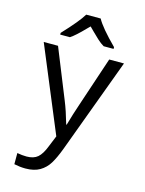

<svg xmlns="http://www.w3.org/2000/svg" viewBox="-145 -851 890 1181"><g transform="rotate(15 300.0 -260.5)"><path d="M64 237V166Q96 172 124 172Q169 172 194.5 150Q220 128 240 76L269 5L44 -536H135L262 -221Q285 -165 309 -81H312Q333 -155 356 -222L461 -536H555L331 69Q308 130 285.5 166.5Q263 203 227 224Q191 245 136 245Q102 245 64 237ZM130 -617Q224 -717 253 -766H345Q372 -715 470 -617V-606H407Q386 -618 364.5 -638Q343 -658 323.5 -677.5Q304 -697 298 -703L280 -685Q223 -626 192 -606H130Z"/></g></svg>

Font: Noto Sans Mono UI
Style: Regular
Weight: 400
Monospace: yes
Designer: Monotype Design team
Foundry: Monotype Imaging Inc.
Version: Version 1.000